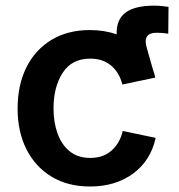

<svg xmlns="http://www.w3.org/2000/svg" viewBox="-20 -661 646 692"><path d="M304.2 11.2Q224.6 11.2 166 -24.2Q107.4 -59.6 75.4 -122.8Q43.5 -186 43.5 -270Q43.5 -355 75.4 -418.7Q107.4 -482.4 166 -517.6Q224.6 -552.7 304.2 -552.7Q356.4 -552.7 400.4 -537.1Q398.9 -590.8 432.6 -615.7Q466.3 -640.6 534.7 -640.6Q550.8 -640.6 564.2 -639.2Q577.6 -637.7 587.4 -636.2L586.4 -539.6Q563.5 -543 544.9 -543Q492.2 -543 509.3 -487.3L531.7 -408.7Q536.6 -395.5 539.6 -381.3L420.9 -356.4Q410.6 -398.9 380.9 -424.3Q351.1 -449.7 305.2 -449.7Q238.8 -449.7 205.8 -398.4Q172.9 -347.2 172.9 -270.5Q172.9 -220.2 187.5 -179.7Q202.1 -139.2 231.4 -115.5Q260.7 -91.8 305.2 -91.8Q352.1 -91.8 382.1 -118.4Q412.1 -145 422.4 -189L541 -164.1Q523.4 -82.5 460 -35.6Q396.5 11.2 304.2 11.2Z"/></svg>

Font: Inter-SemiBold
Style: Regular
Weight: 600
Designer: Rasmus Andersson
Foundry: rsms
Version: Version 4.000;git-a52131595